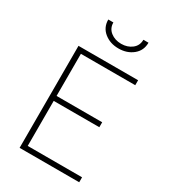

<svg xmlns="http://www.w3.org/2000/svg" viewBox="-220 -1032 1012 1141"><g transform="rotate(30 286.0 -462.0)"><path d="M103 0V-700H512V-666H139V-377H452V-343H139V-34H512V0ZM178 -924H213Q213 -884 243 -860.5Q273 -837 316 -837Q359 -837 389 -860.5Q419 -884 419 -924H454Q454 -870 414 -837.5Q374 -805 316 -805Q258 -805 218 -837.5Q178 -870 178 -924Z"/></g></svg>

Font: TitilliumText22L Th
Style: Thin
Weight: 100
Designer: Campivisivi
Foundry: Campivisivi
Version: 1.000